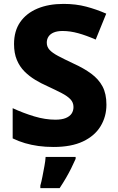

<svg xmlns="http://www.w3.org/2000/svg" viewBox="-20 -744 603 985"><path d="M526 -207Q526 -146 496 -96.5Q466 -47 406 -18.5Q346 10 255 10Q213 10 177 5Q141 0 108.5 -9.5Q76 -19 45 -34V-189Q99 -164 155.5 -147Q212 -130 264 -130Q297 -130 317.5 -138.5Q338 -147 347.5 -161.5Q357 -176 357 -195Q357 -218 341.5 -234.5Q326 -251 296 -266.5Q266 -282 223 -302Q191 -316 160.5 -334.5Q130 -353 105.5 -377.5Q81 -402 66.5 -436.5Q52 -471 52 -518Q52 -585 83.5 -630.5Q115 -676 172 -700Q229 -724 306 -724Q369 -724 422 -710Q475 -696 525 -674L471 -541Q423 -562 381.5 -573.5Q340 -585 301 -585Q274 -585 256 -577.5Q238 -570 229 -556.5Q220 -543 220 -525Q220 -504 234 -488.5Q248 -473 278 -457Q308 -441 357 -418Q410 -394 448 -366Q486 -338 506 -300.5Q526 -263 526 -207ZM368 71Q357 96 345 120Q333 144 318.5 169Q304 194 286 221H187V208Q193 187 198 160.5Q203 134 208 107.5Q213 81 214 61H368Z"/></svg>

Font: Noto Sans Armenian ExtraBold
Style: Regular
Weight: 800
Version: Version 2.007